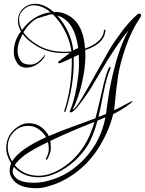

<svg xmlns="http://www.w3.org/2000/svg" viewBox="-20 -610 767 1016"><path d="M39 254Q13 213 13 173Q13 102 75 60Q101 42 133 42Q171 42 198.5 63Q226 84 238 110Q300 83 378.5 55Q457 27 485 16Q495 -20 508 -78Q550 -269 564 -256Q566 -252 564 -246Q544 -203 526.5 -113Q509 -23 501 9Q533 -3 541 -7Q541 -13 549 -68Q557 -123 566.5 -169.5Q576 -216 588 -260Q615 -367 660 -449Q591 -367 504 -216Q465 -150 455 -134Q376 -15 354 -15Q351 -15 349.5 -17.5Q348 -20 350 -22Q373 -77 385.5 -151Q398 -225 398 -264.5Q398 -304 397 -321Q391 -317 370 -308Q370 -299 370 -277Q370 -155 327 -21Q326 -16 322.5 -18Q319 -20 320 -23Q360 -146 360 -287Q360 -295 360 -303L353 -300Q300 -275 296 -275Q284 -275 289 -284L350 -330Q334 -329 319 -329Q240 -329 182 -362Q124 -395 100 -431Q96 -425 84.5 -397Q73 -369 73 -341Q73 -313 87.5 -290.5Q102 -268 140.5 -268Q179 -268 215 -317Q219 -323 219 -318Q212 -296 182.5 -274Q153 -252 119.5 -252Q86 -252 69.5 -278.5Q53 -305 53 -335Q53 -395 91 -444Q75 -472 75 -498Q75 -524 84.5 -542Q94 -560 112 -573Q136 -590 165 -590Q214 -590 264 -547Q267 -547 271 -547Q318 -547 357 -519Q422 -473 430 -353Q474 -368 501 -392.5Q528 -417 530 -449Q530 -451 532 -452Q538 -455 538 -448Q532 -378 431 -345Q432 -332 432 -318Q432 -251 413.5 -170.5Q395 -90 364 -29Q382 -37 415 -94Q427 -114 442 -140.5Q457 -167 463 -177Q469 -187 501 -244.5Q533 -302 558 -345Q583 -388 624 -442.5Q665 -497 705 -532Q714 -540 720.5 -537.5Q727 -535 727 -530Q727 -525 722 -517Q675 -448 644.5 -359Q614 -270 604.5 -205.5Q595 -141 590 -85.5Q585 -30 584 -27Q612 -39 647 -59Q682 -79 681 -74Q679 -67 642 -42.5Q605 -18 579 -6Q556 86 502 172Q448 258 365 315Q302 358 235 376Q200 386 172 386Q74 386 42 331Q31 313 31 293.5Q31 274 39 254ZM58 264Q106 320 185 320Q245 320 312.5 276.5Q380 233 426 160Q456 115 480 35Q340 90 246 136Q249 150 249 174.5Q249 199 230 233Q229 235 226 235Q221 235 223 229Q238 203 238 180.5Q238 158 234 142Q165 174 116 207Q75 237 58 264ZM322 -336Q340 -336 358 -338Q347 -421 292 -497Q275 -519 261 -533Q254 -534 247 -534L175 -512Q132 -487 104 -439Q130 -400 186.5 -368Q243 -336 322 -336ZM186 328Q102 328 53 273Q47 285 47 296.5Q47 308 54 319Q76 357 159 357Q204 357 240 345Q347 317 430 227Q513 137 538 11L496 28Q473 114 441 164Q391 239 319.5 283.5Q248 328 186 328ZM44 244Q83 179 224 116Q212 94 188 76Q162 56 130 56Q70 56 36 110Q21 134 21 170Q21 206 44 244ZM247 -545Q203 -582 159 -582Q123 -582 96 -550Q81 -533 81 -506.5Q81 -480 96 -451Q157 -533 247 -545ZM283 -528Q356 -445 368 -343Q383 -353 394 -355Q375 -501 283 -528Z"/></svg>

Font: Lovers Quarrel
Style: Regular
Weight: 400
Designer: Robert E. Leuschke
Foundry: Robert E. Leuschke
Version: Version 1.001